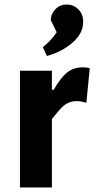

<svg xmlns="http://www.w3.org/2000/svg" viewBox="-20 -827 439 847"><path d="M68 -515H209V-431H217Q246 -482 274.5 -506Q303 -530 346 -530Q364 -530 376 -526L361 -374Q335 -381 319 -381Q296 -381 278.5 -372Q261 -363 247.5 -348Q234 -333 209 -302V0H68ZM169 -619Q208 -650 230 -685L204 -738Q204 -765 224 -786Q244 -807 274 -807Q305 -807 326 -785.5Q347 -764 347 -731Q347 -680 300 -639Q253 -598 187 -580Z"/></svg>

Font: Secular One
Style: Regular
Weight: 400
Designer: Michal Sahar
Foundry: Hagilda
Version: Version 1.000